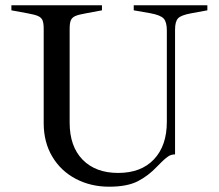

<svg xmlns="http://www.w3.org/2000/svg" viewBox="-20 -693 828 725"><path d="M145 -228V-584Q145 -606 140.5 -616.5Q136 -627 123.5 -632.5Q111 -638 83 -643L23 -654V-673H365V-654L306 -643Q277 -638 264.5 -632.5Q252 -627 247.5 -616.5Q243 -606 243 -584V-230Q243 -140 292 -90Q341 -40 426 -40Q513 -40 561.5 -91.5Q610 -143 610 -233V-578Q610 -610 598 -623Q586 -636 548 -643L485 -654V-673H763V-654L703 -643Q664 -636 652.5 -624Q641 -612 641 -581V-110Q626 -110 614.5 -102Q603 -94 591 -82Q579 -70 573 -64Q540 -29 500 -8.5Q460 12 392 12Q323 12 266.5 -17.5Q210 -47 177.5 -101.5Q145 -156 145 -228Z"/></svg>

Font: Ibarra Real Nova
Style: Regular
Weight: 400
Designer: Jose Maria Ribagorda & Octavio Pardo
Foundry: Jose Maria Ribagorda
Version: Version 1.014